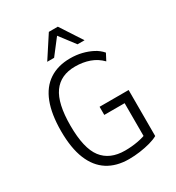

<svg xmlns="http://www.w3.org/2000/svg" viewBox="-216 -1049 1085 1185"><g transform="rotate(-30 327.0 -456.0)"><path d="M353 8Q264 8 202 -31.5Q140 -71 107.5 -150.5Q75 -230 75 -351Q75 -471 106 -551.5Q137 -632 198.5 -672.5Q260 -713 347 -713Q391 -713 429.5 -703.5Q468 -694 501 -677Q534 -660 557 -633L532 -585Q497 -621 450.5 -637.5Q404 -654 349 -654Q245 -654 193.5 -582Q142 -510 142 -352Q142 -190 196 -120Q250 -50 358 -50Q405 -50 449 -58Q493 -66 528 -82L501 -43V-305H356V-363H563V-35Q540 -22 505.5 -12.5Q471 -3 431.5 2.5Q392 8 353 8ZM215 -765 316 -920H380L481 -765H431L348 -874L264 -765Z"/></g></svg>

Font: Nunito Sans 7pt Condensed Light
Style: Regular
Weight: 300
Width: 3
Designer: Vernon Adams
Foundry: Vernon Adams
Version: Version 3.101;gftools[0.9.27]